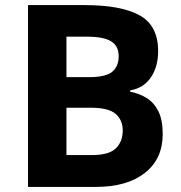

<svg xmlns="http://www.w3.org/2000/svg" viewBox="-20 -734 712 754"><path d="M312 -714Q455 -714 528 -674Q601 -634 601 -533Q601 -472 572.5 -430Q544 -388 491 -379V-374Q527 -367 556 -349Q585 -331 602 -297Q619 -263 619 -207Q619 -110 549 -55Q479 0 357 0H90V-714ZM329 -431Q395 -431 420.5 -452Q446 -473 446 -513Q446 -554 416 -572Q386 -590 321 -590H241V-431ZM241 -311V-125H340Q408 -125 435 -151.5Q462 -178 462 -222Q462 -262 434.5 -286.5Q407 -311 335 -311Z"/></svg>

Font: Noto Sans Kannada
Style: Bold
Weight: 700
Designer: Jelle Bosma - Monotype Design Team
Foundry: Monotype Imaging Inc.
Version: Version 2.005; ttfautohint (v1.8.4.7-5d5b)